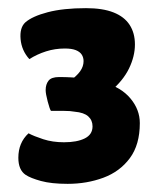

<svg xmlns="http://www.w3.org/2000/svg" viewBox="-20 -730 388 471"><path d="M146 -279Q106 -279 80.5 -286Q55 -293 43 -301Q25 -313 25 -343Q25 -380 50 -403Q63 -396 86 -388.5Q109 -381 137 -381Q169 -381 188 -390.5Q207 -400 207 -420Q207 -435 196.5 -444.5Q186 -454 163 -456Q153 -458 136.5 -458Q120 -458 105 -458Q102 -462 97 -481Q92 -500 92 -509Q92 -523 99 -532Q106 -541 125 -541Q157 -541 186 -537.5Q215 -534 236 -527Q277 -516 300 -488.5Q323 -461 323 -428Q323 -375 298.5 -342Q274 -309 233.5 -294Q193 -279 146 -279ZM250 -505 148 -529Q168 -543 176.5 -555Q185 -567 185 -580Q185 -589 180.5 -596Q176 -603 166 -607Q156 -611 139 -611Q115 -611 93 -604Q71 -597 52 -585Q33 -606 30.5 -634Q28 -662 42 -675Q59 -690 97 -700Q135 -710 191 -710Q232 -710 258.5 -699.5Q285 -689 298 -669Q311 -649 311 -621Q311 -592 296.5 -562Q282 -532 250 -505Z"/></svg>

Font: Yanone Kaffeesatz ExtraLight
Style: Regular
Weight: 200
Designer: Yanone (Cyrillic: Daniel Pouzeot, Huerta Tipografica, and Cyreal)
Foundry: Yanone
Version: Version 2.003